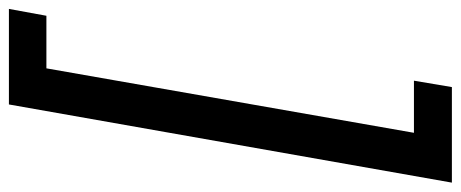

<svg xmlns="http://www.w3.org/2000/svg" viewBox="-328 -536 1009 420"><g transform="rotate(90 176.0 -326.5)"><path d="M366 -811 195 158H-14L1 76H116L257 -728H143L157 -811Z"/></g></svg>

Font: DM Sans 12pt Medium
Style: Italic
Weight: 500
Italic angle: -10°
Version: Version 4.004;gftools[0.9.30]